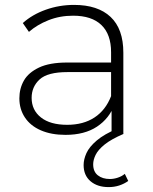

<svg xmlns="http://www.w3.org/2000/svg" viewBox="-20 -546 623 783"><path d="M435 0V-119L433 -137V-333Q433 -406 393.5 -444Q354 -482 278 -482Q224 -482 177.5 -463.5Q131 -445 98 -416L73 -452Q112 -487 167 -506.5Q222 -526 282 -526Q379 -526 431 -477Q483 -428 483 -331V0ZM247 4Q189 4 146.5 -14.5Q104 -33 81.5 -67Q59 -101 59 -145Q59 -185 77.5 -217.5Q96 -250 139 -270.5Q182 -291 254 -291H446V-252H255Q174 -252 141.5 -222Q109 -192 109 -147Q109 -97 147 -67Q185 -37 254 -37Q320 -37 365.5 -67Q411 -97 433 -154L447 -120Q426 -63 375.5 -29.5Q325 4 247 4ZM423 217Q377 217 349 193Q321 169 321 127Q321 104 332.5 78.5Q344 53 374.5 27Q405 1 460 -22L484 0Q433 22 406.5 43.5Q380 65 370 85.5Q360 106 360 124Q360 154 379 169Q398 184 428 184Q444 184 460.5 178.5Q477 173 489 163L503 192Q486 204 466 210.5Q446 217 423 217Z"/></svg>

Font: Montserrat Thin Light
Style: Regular
Weight: 300
Version: Version 9.000